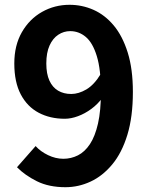

<svg xmlns="http://www.w3.org/2000/svg" viewBox="-20 -774 630 808"><path d="M255.3 13.8Q185.8 13.8 135.4 -11.2Q85 -36.3 51.5 -70.2L129.9 -159.3Q150.4 -136.4 182.3 -121.1Q214.1 -105.8 246.6 -105.8Q279.1 -105.8 308 -120.3Q336.9 -134.9 358.5 -167.5Q380.1 -200.1 392.4 -254Q404.7 -307.8 404.7 -387.2Q404.7 -481.7 387.4 -537.9Q370.2 -594.1 341 -618.6Q311.9 -643 275.3 -643Q248.2 -643 225.2 -627.8Q202.2 -612.7 188.6 -582.6Q174.9 -552.5 174.9 -506.9Q174.9 -463.6 187.8 -435.1Q200.7 -406.6 224.4 -392.5Q248.1 -378.5 279.7 -378.5Q311 -378.5 343.8 -397.9Q376.5 -417.4 403.8 -462.4L411.1 -362.6Q391.5 -335.7 364.4 -315.7Q337.2 -295.7 308 -285Q278.8 -274.2 252.5 -274.2Q190.9 -274.2 142.9 -299.5Q94.8 -324.9 67.5 -376.6Q40.2 -428.4 40.2 -506.9Q40.2 -583 72 -638.5Q103.9 -694 156.9 -723.9Q210 -753.8 272.7 -753.8Q325.7 -753.8 373.5 -732.6Q421.4 -711.4 458.6 -666.9Q495.7 -622.5 517.5 -552.9Q539.2 -483.3 539.2 -387.2Q539.2 -282.4 516 -206.5Q492.8 -130.6 452.3 -82Q411.8 -33.3 361.1 -9.8Q310.4 13.8 255.3 13.8Z"/></svg>

Font: Noto Sans JP
Style: Regular
Weight: 100
Designer: Ryoko NISHIZUKA 西塚涼子 (kana, bopomofo & ideographs); Paul D. Hunt (Latin, Greek & Cyrillic); Sandoll Communications 산돌커뮤니
Foundry: Adobe
Version: Version 2.004;hotconv 1.0.118;makeotfexe 2.5.65603